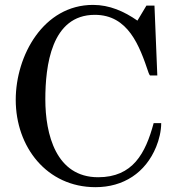

<svg xmlns="http://www.w3.org/2000/svg" viewBox="-20 -757 762 792"><path d="M44.9 -345.2C44.9 -150.9 172.9 15.1 374 15.1C488.8 15.1 580.1 -43.9 624 -150.9C636.2 -180.2 645 -216.8 645 -249H613.8C580.1 -124 527.8 -25.9 384.8 -25.9C210.9 -25.9 167 -203.1 167 -347.2C167 -483.9 190.9 -695.8 371.1 -695.8C508.8 -695.8 555.2 -568.8 592.8 -457C592.8 -457 597.2 -445.8 599.1 -445.8H628.9L617.2 -733.9H584L546.9 -671.9C492.2 -710 432.1 -736.8 363.8 -736.8C159.2 -736.8 44.9 -527.8 44.9 -345.2Z"/></svg>

Font: MusGlyphs
Style: Regular
Weight: 400
Version: Version 2.1